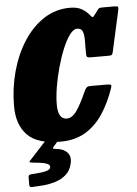

<svg xmlns="http://www.w3.org/2000/svg" viewBox="-66 -819 816 1144"><g transform="rotate(-5 342.0 -247.5)"><path d="M598.5 -271Q569.5 -186 526 -120.2Q482.5 -54.5 420 -17.2Q357.5 20 271 20Q133 20 73.2 -42Q13.5 -104 13.5 -214.5Q13.5 -321.5 40.8 -421Q68 -520.5 118.5 -599.2Q169 -678 239.5 -724Q310 -770 396 -770Q441 -770 468.5 -753.2Q496 -736.5 512 -715.5Q523 -701.5 527.2 -702.5Q531.5 -703.5 545 -722L561 -744Q567 -752 572.8 -753.5Q578.5 -755 592.5 -755H662.5Q681 -755 683 -749.8Q685 -744.5 681 -726L628 -487Q625 -473 620.5 -469Q616 -465 601 -465H494.5Q476.5 -465 472.2 -470Q468 -475 468 -488.5Q468 -533.5 468.2 -568.2Q468.5 -603 460.5 -622.5Q452.5 -642 427.5 -642Q406 -642 383.5 -611.8Q361 -581.5 340.5 -532Q320 -482.5 303.5 -423.5Q287 -364.5 277.5 -306.5Q268 -248.5 268 -202.5Q268 -114 320.5 -114Q353 -114 380.2 -153Q407.5 -192 438 -261Q447 -281.5 454 -288.2Q461 -295 479.5 -295H577.5Q597.5 -295 600.5 -290Q603.5 -285 598.5 -271ZM63 260V211.5Q65 203 69.8 200.8Q74.5 198.5 82 198Q102.5 196.5 128 194.2Q153.5 192 173.2 186.2Q193 180.5 196 168Q199.5 153 182.5 145.5Q165.5 138 139.8 134.8Q114 131.5 92 129.5Q78 128 76.8 124.8Q75.5 121.5 82 115L189 -1Q193.5 -6 203.5 -6H252.5Q264 -6 266.8 -4Q269.5 -2 264 4L230.5 43Q222.5 51.5 222.8 55.2Q223 59 236 60Q283.5 63.5 306.8 88.2Q330 113 320 155Q310.5 197 282.8 221Q255 245 218.2 256.2Q181.5 267.5 144 270.5Q106.5 273.5 77 274.5Q63 275 63 260Z"/></g></svg>

Font: Besley* Condensed Fatface
Style: Italic
Weight: 900
Width: 3
Italic angle: -13°
Designer: Owen Earl
Foundry: indestructible type*
Version: Version 3.000; ttfautohint (v1.8.3)